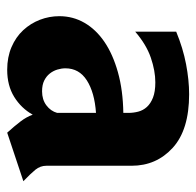

<svg xmlns="http://www.w3.org/2000/svg" viewBox="-26 -509 546 534"><g transform="rotate(90 247.0 -242.0)"><path d="M441 -98Q441 -81 452 -67.5Q463 -54 484 -34L349 11Q330 -10 317.5 -26.5Q305 -43 299 -60Q281 -28 249.5 -8.5Q218 11 174 11Q139 11 111 -1Q83 -13 64 -33.5Q45 -54 35 -80Q25 -106 25 -134Q25 -172 43.5 -204Q62 -236 96.5 -259.5Q131 -283 181 -297Q231 -311 294 -312V-326Q294 -340 290.5 -353.5Q287 -367 277.5 -377.5Q268 -388 251.5 -394.5Q235 -401 209 -401Q177 -401 140.5 -388.5Q104 -376 68 -345V-459Q114 -478 158.5 -486.5Q203 -495 242 -495Q341 -495 391 -449.5Q441 -404 441 -335ZM234 -86Q257 -86 273 -98Q289 -110 294 -128V-236Q237 -232 203.5 -210.5Q170 -189 170 -151Q170 -140 173.5 -128.5Q177 -117 184.5 -107.5Q192 -98 204 -92Q216 -86 234 -86Z"/></g></svg>

Font: LT Museum
Style: Bold
Weight: 700
Designer: Daniel Lyons
Foundry: LyonsType
Version: Version 1.010